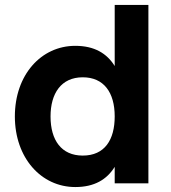

<svg xmlns="http://www.w3.org/2000/svg" viewBox="-20 -740 689 775"><path d="M443 -720V-473.5C411.5 -524.5 361 -555 284 -555C146 -555 40 -438 40 -270C40 -103 146 15 284 15C361 15 411.5 -15.5 443 -66.5V0H579V-720ZM314 -428C399 -428 443 -367 443 -270C443 -176 403 -112 314 -112C228 -112 184 -174 184 -270C184 -363 227 -428 314 -428Z"/></svg>

Font: Vela Sans ExtBd
Style: Regular
Weight: 800
Designer: Principal design: Mikhail Sharanda - project Manrope.
Design modification: Ravid Balaliev
Foundry: Mikhail Sharanda
Version: Version 1.001